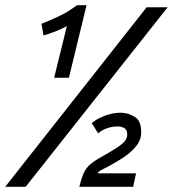

<svg xmlns="http://www.w3.org/2000/svg" viewBox="-39 -721 667 741"><path d="M-19 0 527 -693H608L60 0ZM267 0Q275 -32 283 -51Q291 -70 307.5 -85Q324 -100 357 -118Q396 -140 416.5 -154Q437 -168 444.5 -179Q452 -190 452 -202Q452 -220 441 -226.5Q430 -233 414 -233Q395 -233 374 -226Q353 -219 340 -206L315 -246Q335 -263 366 -274.5Q397 -286 426 -286Q455 -286 480.5 -270.5Q506 -255 506 -211Q506 -181 486 -156.5Q466 -132 438.5 -114Q411 -96 387 -83Q365 -72 351.5 -64.5Q338 -57 338 -52H486L475 0ZM170 -421 219 -620Q194 -607 173 -599Q152 -591 129 -584L121 -629Q163 -646 194 -661Q225 -676 258 -701H295L227 -421Z"/></svg>

Font: Ubuntu Sans Mono
Style: Italic
Weight: 400
Italic angle: -13.5°
Monospace: yes
Designer: Dalton Maag Ltd
Foundry: Dalton Maag Ltd
Version: Version 1.006